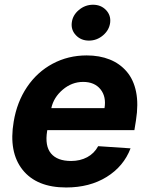

<svg xmlns="http://www.w3.org/2000/svg" viewBox="-20 -789 638 819"><path d="M262.1 10.7Q136.4 10.7 76.3 -64.8Q16.3 -140.3 38.4 -270.2Q52.2 -353.7 95.3 -417.8Q138.5 -481.9 204.5 -517.2Q270.6 -552.6 349.8 -552.6Q404.5 -552.6 447.8 -535.3Q491.1 -518.1 520.6 -483.5Q550.1 -448.9 560.5 -397Q571 -345.2 560 -275.6L553.3 -234H181.8L181.1 -230.1Q170.8 -166.5 197.6 -134.4Q224.4 -102.3 283.4 -102.3Q321.7 -102.3 351.9 -118.4Q382.1 -134.6 398.8 -165.5L536.9 -156.2Q507.5 -79.2 435 -34.3Q362.6 10.7 262.1 10.7ZM198.9 -327.8H425.8Q433.9 -376.8 408.6 -408.2Q383.2 -439.6 334.5 -439.6Q286.6 -439.6 247.7 -406.6Q208.8 -373.6 198.9 -327.8ZM286.2 -692.5Q289.8 -724.1 316.4 -746.4Q343 -768.8 376.8 -768.8Q410.5 -768.8 432 -746.4Q453.5 -724.1 449.9 -692.5Q446 -660.9 419.6 -638.3Q393.1 -615.8 359.4 -615.8Q325.6 -615.8 304 -638.5Q282.3 -661.2 286.2 -692.5Z"/></svg>

Font: Karasuma Gothic
Style: Bold Italic
Weight: 700
Italic angle: 9.39998°
Designer: Rasmus Andersson / Ryoko Nishizuka
Foundry: Genbu
Version: Version 1.00